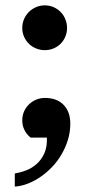

<svg xmlns="http://www.w3.org/2000/svg" viewBox="-20 -520 358 716"><path d="M230 -416Q230 -398.4 223.6 -383.3Q217.3 -368.2 206.1 -356.9Q194.8 -345.7 179.7 -339.4Q164.6 -333 147 -333Q129.9 -333 114.5 -339.4Q99.1 -345.7 87.6 -356.9Q76.2 -368.2 69.6 -383.3Q63 -398.4 63 -416Q63 -433.1 69.6 -448.5Q76.2 -463.9 87.6 -475.3Q99.1 -486.8 114.5 -493.4Q129.9 -500 147 -500Q164.6 -500 179.7 -493.4Q194.8 -486.8 206.1 -475.3Q217.3 -463.9 223.6 -448.5Q230 -433.1 230 -416ZM242.2 -59.1Q242.2 -27.8 233.4 1Q224.6 29.8 209.7 55.4Q194.8 81.1 174.6 102.3Q154.3 123.5 131.3 139.4Q108.4 155.3 83.7 164.8Q59.1 174.3 35.2 175.8V127Q54.2 124 75.9 116Q97.7 107.9 115.7 92.3Q133.8 76.7 145 52.5Q156.2 28.3 154.8 -6.8H94.2Q85 -14.2 79.1 -22.2Q73.2 -30.3 69.6 -38.6Q65.9 -46.9 64.5 -55.2Q63 -63.5 63 -70.8Q63 -89.8 70.1 -105.2Q77.1 -120.6 88.9 -131.6Q100.6 -142.6 115.7 -148.7Q130.9 -154.8 147 -154.8Q192.4 -154.8 217.3 -128.9Q242.2 -103 242.2 -59.1Z"/></svg>

Font: Charis SIL Phon
Style: Bold
Weight: 700
Foundry: SIL International
Version: Version 5.000